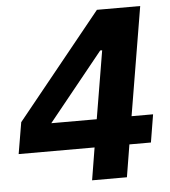

<svg xmlns="http://www.w3.org/2000/svg" viewBox="-51 -744 702 791"><g transform="rotate(-5 300.0 -349.0)"><path d="M298 0 320 -134H6L28 -264L379 -698H558L483 -249H572L553 -134H464L442 0ZM151 -249H339L386 -530H378Z"/></g></svg>

Font: IBM Plex Mono
Style: Bold Italic
Weight: 700
Italic angle: -9°
Monospace: yes
Designer: Mike Abbink, Paul van der Laan, Pieter van Rosmalen
Foundry: Bold Monday
Version: Version 2.3